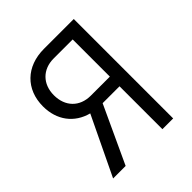

<svg xmlns="http://www.w3.org/2000/svg" viewBox="-199 -864 997 997"><g transform="rotate(-45 300.0 -365.0)"><path d="M60 0H152L298 -315H422V0H501V-730H282C152 -730 67 -647 67 -522C67 -421 123 -347 215 -323ZM282 -386C201 -386 148 -440 148 -523C148 -605 202 -659 282 -659H422V-386Z"/></g></svg>

Font: JetBrains Mono Light
Style: Regular
Weight: 336
Monospace: yes
Designer: Philipp Nurullin, Konstantin Bulenkov
Foundry: JetBrains
Version: Version 2.305